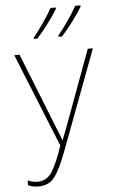

<svg xmlns="http://www.w3.org/2000/svg" viewBox="-63 -995 625 1046"><g transform="rotate(-5 250.0 -471.5)"><path d="M168 -793Q198 -825 232.5 -871.5Q267 -918 283 -946V-953H254Q238 -923 207 -877.5Q176 -832 149 -800V-793ZM303 -793Q333 -825 367.5 -871.5Q402 -918 418 -946V-953H389Q373 -923 341.5 -877Q310 -831 284 -800V-793ZM261 -170 465 -714H437L281 -291Q276 -276 269.5 -261.5Q263 -247 258 -231H256Q249 -250 242.5 -266Q236 -282 232 -291L64 -714H35L242 -202Q213 -115 184 -65.5Q155 -16 102 -16Q75 -16 48 -28V-2Q72 10 105 10Q161 10 192.5 -30.5Q224 -71 261 -170Z"/></g></svg>

Font: Noto Sans Mono UI Condensed Thin
Style: Regular
Weight: 250
Width: 3
Designer: Monotype Design team
Foundry: Monotype Imaging Inc.
Version: 1.000